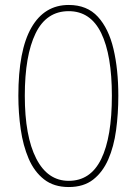

<svg xmlns="http://www.w3.org/2000/svg" viewBox="-20 -744 551 774"><path d="M457 -358Q457 -286 448 -219.5Q439 -153 416.5 -101.5Q394 -50 355.5 -20Q317 10 257 10Q197 10 157.5 -21Q118 -52 95.5 -104.5Q73 -157 63.5 -223Q54 -289 54 -358Q54 -541 106.5 -632.5Q159 -724 257 -724Q331 -724 374.5 -676.5Q418 -629 437.5 -546.5Q457 -464 457 -358ZM80 -358Q80 -195 126 -105Q172 -15 257 -15Q345 -15 388 -103Q431 -191 431 -358Q431 -522 388 -610.5Q345 -699 257 -699Q167 -699 123.5 -609.5Q80 -520 80 -358Z"/></svg>

Font: Noto Sans Telugu ExtraCondensed Thin
Style: Regular
Weight: 100
Width: 2
Designer: Jelle Bosma - Monotype Design Team
Foundry: Monotype Imaging Inc.
Version: Version 2.005; ttfautohint (v1.8.4.7-5d5b)